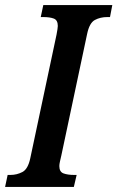

<svg xmlns="http://www.w3.org/2000/svg" viewBox="-38 -734 461 754"><path d="M-18 0 -8 -47H3Q28 -47 50 -58.5Q72 -70 81 -113L184 -598Q189 -624 189 -632Q189 -655 173.5 -661Q158 -667 132 -667H122L132 -714H403L394 -667H383Q356 -667 334.5 -655.5Q313 -644 304 -600L203 -124Q200 -111 197.5 -100Q195 -89 195 -82Q195 -59 211.5 -53Q228 -47 253 -47H263L252 0Z"/></svg>

Font: Noto Serif ExtraCondensed SemiBold
Style: Italic
Weight: 600
Width: 2
Italic angle: -12°
Designer: Monotype Design Team
Foundry: Monotype Imaging Inc.
Version: Version 2.013